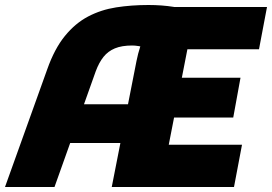

<svg xmlns="http://www.w3.org/2000/svg" viewBox="-38 -748 1088 768"><path d="M-18 0 151 -471Q180 -553 221.5 -604Q263 -655 314.5 -682Q366 -709 426.5 -718.5Q487 -728 556 -728Q610 -728 656.5 -720.5Q703 -713 743 -702L750 -690Q738 -662 728 -622.5Q718 -583 712 -553L604 0H409L508 -504Q514 -534 522.5 -560Q531 -586 538 -600L544 -557Q533 -561 517.5 -563.5Q502 -566 491 -566Q449 -566 421.5 -554.5Q394 -543 376 -520.5Q358 -498 345 -463L180 0ZM183 -176 228 -331H520L491 -176ZM545 0 578 -169H930L898 0ZM603 -278 633 -437H924L895 -278ZM598 -551 631 -720H1030L998 -551Z"/></svg>

Font: Kufam ExtraBold
Style: Italic
Weight: 800
Italic angle: -11°
Designer: Artur Schmal
Foundry: Original Type
Version: Version 1.301; ttfautohint (v1.8.3)